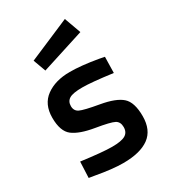

<svg xmlns="http://www.w3.org/2000/svg" viewBox="-186 -842 840 946"><g transform="rotate(-30 234.5 -368.5)"><path d="M413 -397Q295 -413 242 -413Q189 -413 168.5 -400.5Q148 -388 148 -361Q148 -334 170.5 -323Q193 -312 276.5 -297.5Q360 -283 395 -252Q430 -221 430 -142Q430 -63 379.5 -26Q329 11 232 11Q171 11 78 -6L47 -11L51 -102Q171 -86 224 -86Q277 -86 299.5 -99Q322 -112 322 -142Q322 -172 300.5 -183.5Q279 -195 197.5 -208.5Q116 -222 78 -251Q40 -280 40 -357Q40 -434 92.5 -472Q145 -510 227 -510Q291 -510 384 -494L415 -488ZM101 -647 337 -748 371 -654 127 -576Z"/></g></svg>

Font: TitilliumWeb-SemiBold
Style: SemiBold
Weight: 600
Version: Version 1.001;PS 57.000;hotconv 1.0.70;makeotf.lib2.5.55311